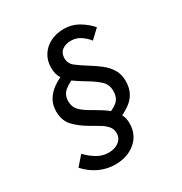

<svg xmlns="http://www.w3.org/2000/svg" viewBox="-174 -813 948 1002"><g transform="rotate(-30 300.0 -312.0)"><path d="M233 62Q184 62 138.5 41Q93 20 57 -20L106 -76Q132 -48 164.5 -28.5Q197 -9 234 -9Q271 -9 295.5 -27.5Q320 -46 320 -78Q320 -102 305.5 -119Q291 -136 267.5 -150.5Q244 -165 217 -180Q168 -208 135.5 -242Q103 -276 103 -332Q103 -373 122 -403Q141 -433 172 -454Q203 -475 240 -488L277 -443Q240 -430 212 -408Q184 -386 184 -346Q184 -312 205.5 -290Q227 -268 271 -244Q295 -230 319 -215Q343 -200 362 -182Q381 -164 392.5 -141Q404 -118 404 -88Q404 -20 355.5 21Q307 62 233 62ZM367 -132 323 -181Q365 -193 390 -214Q415 -235 415 -277Q415 -316 388.5 -340Q362 -364 325 -386Q291 -406 261.5 -426.5Q232 -447 213 -474.5Q194 -502 194 -543Q194 -585 214.5 -617.5Q235 -650 271 -668Q307 -686 353 -686Q399 -686 438 -663.5Q477 -641 507 -607L454 -557Q434 -582 409 -598Q384 -614 352 -614Q321 -614 300 -598Q279 -582 279 -551Q279 -519 304.5 -499Q330 -479 372 -453Q403 -434 431.5 -412Q460 -390 478.5 -360.5Q497 -331 497 -290Q497 -248 481 -218.5Q465 -189 435.5 -168.5Q406 -148 367 -132Z"/></g></svg>

Font: Source Code Pro ExtraLight Medium
Style: Italic
Weight: 500
Italic angle: -11°
Monospace: yes
Version: Version 1.016;hotconv 1.0.116;makeotfexe 2.5.65601